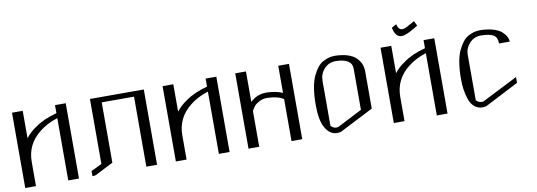

<svg xmlns="http://www.w3.org/2000/svg" viewBox="-57 -1101 4093 1464"><g transform="rotate(-10 1989.5 -369.0)"><path d="M375 -583H458V0H375V-482.4Q293 -456.1 235.4 -410.2Q125 -324.2 125 -187.5V0H42V-583H125V-371.1Q158.2 -414.1 204.1 -444.3Q272.5 -494.1 375 -520.5Z M1062.5 -583V0H979.5V-542H729.5V-75.2Q725.6 -72.3 719.2 -69.3Q712.9 -66.4 676.8 -48.3Q640.6 -30.3 587.9 -2.9Q580.1 0 562.5 0V-42H566.4Q571.3 -43 645.5 -80.1V-583Z M1541 -583H1624V0H1541V-482.4Q1459 -456.1 1401.4 -410.2Q1291 -324.2 1291 -187.5V0H1208V-583H1291V-371.1Q1324.2 -414.1 1370.1 -444.3Q1438.5 -494.1 1541 -520.5Z M2186.5 -583V0H2103.5V-325.2Q2058.6 -354.5 1978.5 -356.4Q1943.4 -356.4 1916.5 -342.3Q1889.6 -328.1 1877.9 -314Q1866.2 -299.8 1853.5 -277.3V0H1770.5V-583H1853.5V-346.7Q1904.3 -397.5 1978.5 -397.5Q2053.7 -395.5 2103.5 -373V-583Z M2541 -542Q2486.3 -542 2451.2 -503.4Q2416 -464.8 2416 -410.2V-63.5Q2434.6 -42 2458 -42Q2467.8 -42 2471.7 -43L2666 -142.6V-461.9Q2666 -540 2541 -542ZM2541 -583Q2599.6 -582 2642.1 -567.9Q2684.6 -553.7 2706.5 -530.3Q2728.5 -506.8 2738.3 -483.4Q2748 -460 2749 -433.6V-137.7L2487.3 -3.9Q2467.8 0 2458 0Q2401.4 0 2366.2 -61.5Q2333 -118.2 2333 -240.2Q2333 -310.5 2342.3 -367.2Q2351.6 -423.8 2368.7 -460Q2385.7 -496.1 2405.8 -521.5Q2425.8 -546.9 2450.7 -559.6Q2475.6 -572.3 2496.6 -577.6Q2517.6 -583 2541 -583Z M3181.6 -738.3 3200.2 -700.2Q3175.8 -686.5 3154.3 -673.8Q3132.8 -661.1 3109.9 -651.9Q3086.9 -642.6 3070.3 -642.6Q3022.5 -642.6 3006.8 -717.8L3043.9 -738.3Q3054.7 -693.4 3084 -693.4Q3096.7 -693.4 3112.8 -700.7Q3128.9 -708 3149.9 -720.7Q3170.9 -733.4 3181.6 -738.3ZM3228.5 -583H3311.5V0H3228.5V-482.4Q3146.5 -456.1 3088.9 -410.2Q2978.5 -324.2 2978.5 -187.5V0H2895.5V-583H2978.5V-371.1Q3011.7 -414.1 3057.6 -444.3Q3126 -494.1 3228.5 -520.5Z M3666 -583Q3724.6 -582 3767.6 -568.8Q3810.5 -555.7 3832.5 -535.2Q3854.5 -514.6 3864.3 -495.1Q3874 -475.6 3874 -458H3791Q3791 -504.9 3763.2 -522.9Q3735.4 -541 3666 -542Q3611.3 -542 3576.2 -503.4Q3541 -464.8 3541 -415V-62.5Q3559.6 -42 3585.9 -42Q3592.8 -42 3596.7 -43L3874 -183.6V-138.7L3612.3 -3.9Q3592.8 0 3584 0Q3546.9 0 3520.5 -22.9Q3494.1 -45.9 3481.4 -84.5Q3468.8 -123 3463.4 -161.1Q3458 -199.2 3458 -240.2Q3458 -310.5 3467.3 -367.2Q3476.6 -423.8 3493.7 -460Q3510.7 -496.1 3530.8 -521.5Q3550.8 -546.9 3575.7 -559.6Q3600.6 -572.3 3621.6 -577.6Q3642.6 -583 3666 -583Z"/></g></svg>

Font: wanta
Style: Medium
Weight: 500
Version: Version 0.91